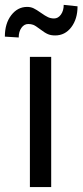

<svg xmlns="http://www.w3.org/2000/svg" viewBox="-50 -759 335 779"><path d="M157.7 0H71.3V-528.3H157.7ZM264.6 -733.4Q264.6 -682.1 239.3 -648.7Q213.9 -615.2 173.8 -615.2Q156.7 -615.2 144.5 -620.4Q132.3 -625.5 112.8 -640.4Q93.3 -655.3 84.5 -658.4Q75.7 -661.6 64.5 -661.6Q47.9 -661.6 36.9 -646Q25.9 -630.4 25.9 -606.9L-30.3 -610.4Q-30.3 -663.6 -4.4 -697.3Q21.5 -731 60.1 -731Q74.7 -731 86.4 -725.3Q98.1 -719.7 116 -707Q133.8 -694.3 145 -689.2Q156.2 -684.1 169.4 -684.1Q186 -684.1 197.3 -700Q208.5 -715.8 208.5 -739.3Z"/></svg>

Font: Roboto Condensed
Style: Regular
Weight: 400
Designer: Google
Version: Version 2.001047; 2015